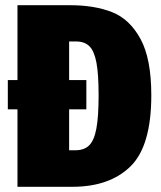

<svg xmlns="http://www.w3.org/2000/svg" viewBox="-20 -716 617 736"><path d="M560 -351Q560 -156 480 -78Q400 0 258 0H47V-297H10V-409H47V-696H250Q342 -696 409.5 -669.5Q477 -643 518.5 -567Q560 -491 560 -351ZM358 -351Q358 -433 349.5 -477Q341 -521 322.5 -539Q304 -557 272 -557H245V-409H311V-297H245V-140H269Q303 -140 322 -159Q341 -178 349.5 -223.5Q358 -269 358 -351Z"/></svg>

Font: Fira Sans Extra Condensed Black
Style: Regular
Weight: 900
Width: 1
Designer: Carrois Corporate & Edenspiekermann AG
Foundry: Carrois Corporate GbR & Edenspiekermann AG
Version: Version 4.203